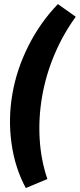

<svg xmlns="http://www.w3.org/2000/svg" viewBox="-20 -756 398 957"><path d="M41.6 -287Q62.8 -410.6 121.7 -527.5Q180.6 -644.4 268.6 -735.6L357.6 -672.4Q294 -585.2 251.1 -483.2Q208.2 -381.2 189.8 -274.4Q171.4 -167.2 177.8 -62.3Q184.2 42.6 216.2 136.4L108.6 181.2Q54.2 80.6 37.3 -41.9Q20.4 -164.4 41.6 -287Z"/></svg>

Font: Fixel Italic Variable 20240409 Display Thin
Style: Italic
Weight: 100
Italic angle: -10°
Designer: AlfaBravo + MacPaw
Foundry: Kyrylo Tkachov, Marchela Mozhyna, Serhii Makarenko, Maria Weinstein, Zakhar Kryvoshyya
Version: Version 1.211;Glyphs 3.2 (3225)